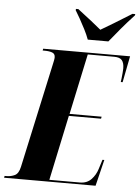

<svg xmlns="http://www.w3.org/2000/svg" viewBox="-107 -991 753 1039"><g transform="rotate(5 270.0 -472.0)"><path d="M-45 0 -43 -10H-33Q-8 -10 12.5 -20Q33 -30 41 -67L165 -637Q167 -646 169 -656Q171 -666 171 -673Q171 -692 155 -698Q139 -704 113 -704H103L105 -714H577L549 -571H539Q540 -576 541.5 -590Q543 -604 544.5 -620Q546 -636 546 -645Q546 -675 534 -689.5Q522 -704 492 -704H348L278 -375H452L450 -364H275L200 -10H366Q404 -10 427.5 -34.5Q451 -59 461 -92L477 -143H487L452 0ZM341 -784Q332 -809 317 -838.5Q302 -868 287 -894.5Q272 -921 262 -937L263 -944H276Q321 -910 351 -886Q381 -862 404 -843Q434 -860 474.5 -885Q515 -910 570 -944H585L584 -937Q544 -894 513 -857Q482 -820 453 -784Z"/></g></svg>

Font: Noto Serif Display ExtraCondensed Black
Style: Italic
Weight: 900
Width: 2
Italic angle: -12°
Designer: Monotype Design Team
Foundry: Monotype Imaging Inc.
Version: Version 2.009